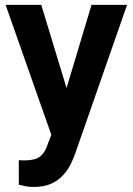

<svg xmlns="http://www.w3.org/2000/svg" viewBox="-20 -548 540 782"><path d="M212 -59.1 352.8 -528.3H497.6L285.4 79.8Q278.3 99.6 266.8 122.6Q255.3 145.6 236.1 166.4Q217 187.2 188.2 200.3Q159.5 213.4 118.1 213.4Q99.4 213.4 86.2 210.9Q72.9 208.4 56.7 204.4L56.5 104.5Q61.9 104.7 68.1 105Q74.3 105.3 79.2 105.3Q121.5 105.3 141.7 90.7Q161.9 76.2 172.9 43.2ZM148 -528.3 265.3 -142.5 285.5 0.2 193.4 13.5 2.8 -528.3Z"/></svg>

Font: Vazirmatn
Style: Regular
Weight: 400
Designer: Saber Rastikerdar
Foundry: Saber Rastikerdar
Version: Version 33.003;September 2, 2022;FontCreator 14.0.0.2862 64-